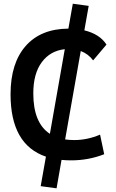

<svg xmlns="http://www.w3.org/2000/svg" viewBox="-20 -858 626 1039"><path d="M286.1 161.1 200.2 149.4 228.5 -10.3Q37.1 -75.2 37.1 -347.7Q37.1 -516.1 118.9 -609.1Q200.7 -702.1 350.1 -703.1L374 -837.9L460 -826.2L436.5 -693.8Q520 -673.3 556.2 -616.7L483.9 -531.2Q458.5 -565.9 417 -582L332.5 -103.5Q356 -100.1 381.8 -100.1Q452.6 -100.1 521.5 -129.4L543.9 -23.4Q459 9.8 365.2 9.8Q337.9 9.8 313 7.3ZM250 -133.8 330.6 -591.8Q252.4 -583.5 206.3 -521.7Q160.2 -460 160.2 -352.5Q160.2 -192.4 250 -133.8Z"/></svg>

Font: CaskaydiaCove NF SemiBold
Style: Regular
Weight: 600
Designer: Aaron Bell
Foundry: Saja Typeworks
Version: Version 2111.001; VTT 6.35;Nerd Fonts 3.2.1